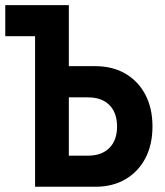

<svg xmlns="http://www.w3.org/2000/svg" viewBox="-25 -713 631 733"><path d="M231 0V-118.7H310.5Q363.3 -118.7 392.6 -148.2Q421.9 -177.7 421.9 -230Q421.9 -282.7 392.6 -312Q363.3 -341.3 310.5 -341.3H221.2V-460.4H338.9Q404.9 -460.4 453.8 -431.8Q502.8 -403.2 530 -351.5Q557.1 -299.8 557.1 -230.2Q557.1 -160.6 530 -108.9Q502.8 -57.2 453.8 -28.6Q404.9 0 338.9 0ZM108.9 0V-693.4H237.8V0ZM-4.9 -574.7V-693.4H153.3V-574.7Z"/></svg>

Font: Cascadia Code PL
Style: Regular
Weight: 400
Monospace: yes
Designer: Aaron Bell
Foundry: Saja Typeworks
Version: Version 2102.003